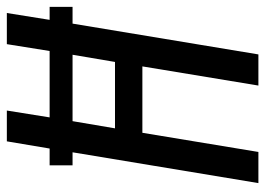

<svg xmlns="http://www.w3.org/2000/svg" viewBox="-127 -648 775 561"><g transform="rotate(-90 260.5 -367.5)"><path d="M6 0 96 -543H58V-610H107L128 -735H218L198 -610H392L412 -735H503L483 -610H521V-543H472L382 0H291L347 -339H153L97 0ZM360 -419 381 -543H187L166 -419Z"/></g></svg>

Font: Iosevka SS04 Medium
Style: Italic
Weight: 500
Italic angle: -9°
Monospace: yes
Designer: Belleve Invis
Foundry: Belleve Invis
Version: Version 19.0.0; ttfautohint (v1.8.4)